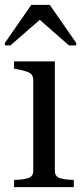

<svg xmlns="http://www.w3.org/2000/svg" viewBox="-25 -771 347 791"><path d="M180 -751H104L-5 -594V-584H18L149 -698H129L259 -584H289V-594ZM201 -518V-66Q201 -44 222.5 -37Q244 -30 277 -30H279V0H33V-30H35Q68 -30 90 -37Q112 -44 112 -66V-441Q112 -463 95.5 -471.5Q79 -480 44 -486L33 -488V-518Z"/></svg>

Font: Roboto Serif 144pt
Style: Regular
Weight: 400
Version: Version 1.008